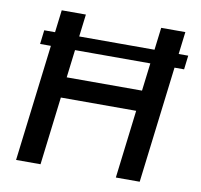

<svg xmlns="http://www.w3.org/2000/svg" viewBox="-79 -795 922 879"><g transform="rotate(10 382.0 -355.5)"><path d="M67.4 -542 75.2 -606.9H744.6L736.8 -542ZM51.3 0 138.2 -710.9H250.5L213.9 -412.6H564L600.6 -710.9H712.9L626 0H515.1L553.7 -316.9H203.6L165 0Z"/></g></svg>

Font: Muli
Style: Semi-BoldItalic
Weight: 600
Italic angle: -7°
Designer: Vernon Adams
Foundry: newtypography
Version: Version 2.0; ttfautohint (v1.00rc1.2-2d82) -l 8 -r 50 -G 200